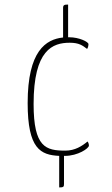

<svg xmlns="http://www.w3.org/2000/svg" viewBox="-20 -672 490 840"><path d="M278 -652C261 -652 256 -650 256 -637V-508C181 -500 101 -450 101 -221C101 -20 158 6 239 10V148C258 148 260 145 260 133V10H264C321 10 369 -23 369 -35C369 -41 367 -48 363 -53C339 -33 308 -13 266 -13C181 -13 127 -27 127 -217C127 -455 211 -485 285 -485C326 -485 341 -473 361 -458C365 -463 367 -472 367 -479C367 -489 326 -509 283 -509H278Z"/></svg>

Font: Yanone Kaffeesatz Extra Light
Style: Regular
Weight: 200
Designer: Yanone (Cyrillic: Daniel Pouzeot & Huerta Tipografica)
Foundry: Yanone
Version: Version 1.100;PS 001.100;hotconv 1.0.70;makeotf.lib2.5.58329